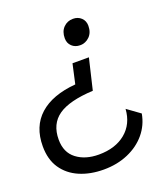

<svg xmlns="http://www.w3.org/2000/svg" viewBox="-154 -604 797 913"><g transform="rotate(-20 244.0 -148.0)"><path d="M330 -312 293 -156Q172 -150 116.5 -111Q61 -72 61 7Q61 72 105 105.5Q149 139 217 139Q301 139 353 96Q405 53 410 -22L475 25Q465 81 429.5 123.5Q394 166 338.5 190Q283 214 215 214Q147 214 93.5 191Q40 168 9.5 123Q-21 78 -21 11Q-21 -89 42.5 -146Q106 -203 225 -213L247 -312ZM321 -510Q346 -510 362.5 -494.5Q379 -479 379 -454Q379 -420 359 -400Q339 -380 311 -380Q286 -380 269.5 -395.5Q253 -411 253 -436Q253 -470 272.5 -490Q292 -510 321 -510Z"/></g></svg>

Font: Prodigy Sans
Style: Italic
Weight: 400
Italic angle: -13°
Designer: Wei Huang
Foundry: Wei Huang
Version: Version 1.003; ttfautohint (v1.8.3)